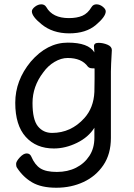

<svg xmlns="http://www.w3.org/2000/svg" viewBox="-20 -690 620 891"><path d="M470.7 -637.2Q470.7 -612.8 424.8 -574Q378.9 -535.2 301.3 -535.2Q223.6 -535.2 171.9 -578.1Q127.9 -613.8 127.9 -637.2Q127.9 -647.9 142.3 -658.9Q156.7 -669.9 171.9 -669.9Q187 -669.9 194.8 -657.2Q223.6 -606 299.8 -606Q336.9 -606 362.3 -616.9Q387.7 -627.9 404.8 -657.2Q412.6 -669.9 427.7 -669.9Q442.9 -669.9 456.8 -658.9Q470.7 -647.9 470.7 -637.2ZM499 -457Q494.6 -380.9 494.6 -357.9V-49.8Q494.6 24.9 459.7 76.4Q424.8 127.9 367.7 154.5Q310.5 181.2 241.2 181.2Q171.9 181.2 129.4 156.5Q86.9 131.8 58.6 87.9Q54.7 82 54.7 70.6Q54.7 59.1 71.8 40.5Q88.9 22 103.8 22Q118.7 22 125 36.1Q141.6 75.2 167.7 91.6Q193.8 107.9 243.9 107.9Q293.9 107.9 332.8 88.4Q371.6 68.8 394.8 33.4Q418 -2 418 -50.8V-97.2Q390.6 -53.2 337.2 -27.1Q283.7 -1 230 -1Q147.9 -1 99.4 -54.9Q50.8 -108.9 50.8 -212.9Q50.8 -316.9 122.6 -403.8Q198.7 -492.2 294.7 -492.2Q390.6 -492.2 418 -446.8L416 -475.1Q416 -491.2 437 -491.2Q458 -491.2 478.5 -482.7Q499 -474.1 499 -458ZM418.9 -372.1Q419.9 -373 407.5 -373Q395 -373 387.7 -380.9Q358.9 -420.9 293.9 -420.9Q263.7 -420.9 233.2 -402.8Q202.6 -384.8 180.7 -354Q130.9 -289.1 130.9 -211.9Q130.9 -134.8 155.8 -104Q180.7 -73.2 221.7 -73.2Q309.6 -73.2 371.6 -142.1Q414.6 -189.9 418 -263.2Q418.9 -290 418.9 -324.2Z"/></svg>

Font: LXGW WenKai GB Screen
Style: Regular
Weight: 400
Designer: LXGW / Fontworks Inc.
Foundry: LXGW / Fontworks Inc.
Version: Version 1.321;February 19, 2024;FontCreator 14.0.0.2901 64-b